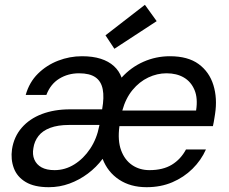

<svg xmlns="http://www.w3.org/2000/svg" viewBox="-20 -767 955 799"><path d="M183 12Q123 12 87 -9.5Q51 -31 37.5 -67.5Q24 -104 30 -146Q38 -198 70.5 -235.5Q103 -273 154.5 -292.5Q206 -312 271 -312H405Q414 -362 407.5 -395.5Q401 -429 377 -445.5Q353 -462 309 -462Q263 -462 226.5 -439.5Q190 -417 173 -372H87Q102 -425 138 -460.5Q174 -496 222 -514.5Q270 -533 321 -533Q366 -533 399 -522.5Q432 -512 454 -492Q476 -472 486 -444Q525 -487 577 -510Q629 -533 687 -533Q762 -533 806.5 -500.5Q851 -468 868 -413Q885 -358 875 -293Q874 -286 872.5 -277Q871 -268 869.5 -259Q868 -250 866 -242H477Q469 -182 484 -141.5Q499 -101 530 -80Q561 -59 602 -59Q658 -59 695 -81.5Q732 -104 754 -145H837Q817 -100 781 -64.5Q745 -29 697 -8.5Q649 12 590 12Q523 12 475.5 -19.5Q428 -51 407 -106Q381 -71 345.5 -44.5Q310 -18 269 -3Q228 12 183 12ZM207 -59Q251 -59 289.5 -83Q328 -107 355.5 -148.5Q383 -190 393 -243L394 -247H267Q221 -247 189 -235Q157 -223 140 -201Q123 -179 119 -151Q114 -124 123 -103Q132 -82 153 -70.5Q174 -59 207 -59ZM489 -307H796Q804 -358 789.5 -392.5Q775 -427 745 -444.5Q715 -462 673 -462Q634 -462 597 -444.5Q560 -427 531.5 -392.5Q503 -358 489 -307ZM456 -564 419 -620 583 -747 632 -679Z"/></svg>

Font: DM Sans 10pt
Style: Italic
Weight: 400
Italic angle: -10°
Version: Version 4.004;gftools[0.9.30]